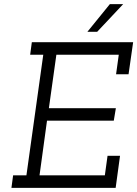

<svg xmlns="http://www.w3.org/2000/svg" viewBox="-20 -903 660 923"><path d="M43 -60 35 0H536L557 -154H497L484 -60H170L206 -323H527L537 -383H215L251 -640H551L538 -546H598L620 -700H133L125 -640H188L107 -60ZM400 -750H447Q486 -791 509.5 -816.5Q533 -842 572 -883H508Q481 -850 454 -816.5Q427 -783 400 -750Z"/></svg>

Font: Josefin Slab Thin SemiBold
Style: Italic
Weight: 600
Italic angle: -12°
Version: Version 2.000